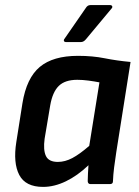

<svg xmlns="http://www.w3.org/2000/svg" viewBox="-20 -722 545 753"><path d="M149 11Q80 11 55.5 -36Q31 -83 44 -165L68 -317Q84 -416 136 -459.5Q188 -503 286 -503Q343 -503 390.5 -493.5Q438 -484 492 -479L436 -125Q431 -93 427.5 -65Q424 -37 423 -11Q423 0 411 0H335Q325 0 324 -11Q324 -25 325 -41.5Q326 -58 327 -74Q284 -33 238.5 -11Q193 11 149 11ZM207 -87Q235 -87 263.5 -102Q292 -117 330 -150L370 -399Q349 -403 326.5 -406Q304 -409 283 -409Q235 -409 210.5 -385Q186 -361 177 -309L155 -178Q149 -134 160 -110.5Q171 -87 207 -87ZM238 -557Q233 -557 231 -561Q229 -565 233 -570L316 -690Q323 -702 334 -702H412Q418 -702 420 -697.5Q422 -693 417 -688L317 -568Q308 -557 297 -557Z"/></svg>

Font: Sofia Sans Semi Condensed
Style: Bold Italic
Weight: 700
Italic angle: -9°
Version: Version 4.100